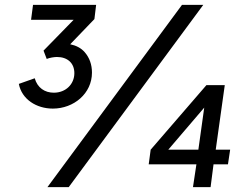

<svg xmlns="http://www.w3.org/2000/svg" viewBox="-20 -765 1016 785"><path d="M196 -321C282 -321 356 -383 356 -468C356 -501 346 -529 326 -552C311 -569 291 -579 267 -584L366 -687L373 -745H115L107 -684H281L158 -558L171 -524C183 -529 201 -532 213 -532C256 -532 284 -507 284 -466C284 -421 249 -386 200 -386C163 -386 133 -406 122 -445L57 -422C69 -359 129 -321 196 -321ZM261 0 811 -745H724L174 0ZM841 0 853 -93H912L921 -153H862L899 -417H824L596 -153L588 -93H783L769 0ZM668 -153 815 -325 791 -153Z"/></svg>

Font: Plus Jakarta Sans
Style: Italic
Weight: 400
Italic angle: -8°
Designer: Gumpita Rahayu
Foundry: Tokotype
Version: Version 2.071;gftools[0.9.30]